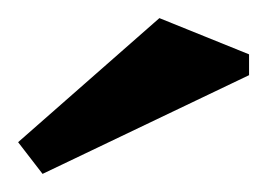

<svg xmlns="http://www.w3.org/2000/svg" viewBox="-20 -750 295 212"><path d="M27 -558 0 -593 156 -730 255 -690V-667Z"/></svg>

Font: Manuale
Style: Bold
Weight: 700
Version: Version 1.002